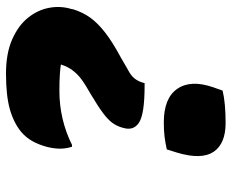

<svg xmlns="http://www.w3.org/2000/svg" viewBox="-86 -516 772 640"><g transform="rotate(90 300.0 -196.0)"><path d="M282 -552Q323 -562 390 -562Q459 -562 486 -522Q513 -482 489 -401L478 -366Q456 -361 435.5 -358.5Q415 -356 388 -356Q307 -356 276 -401Q245 -446 271 -521ZM225 170Q158 170 111.5 149.5Q65 129 39 96.5Q13 64 6 26Q-1 -12 10 -48L11 -54Q21 -86 39 -111Q57 -136 88.5 -160.5Q120 -185 172 -213L210 -235Q232 -246 242 -259Q252 -272 256 -288L257 -292H266Q360 -292 388.5 -273.5Q417 -255 406 -220L405 -216Q400 -199 389.5 -184.5Q379 -170 357 -153.5Q335 -137 293 -112L266 -96Q240 -80 226.5 -66Q213 -52 205 -37Q201 -30 199 -24Q197 -18 195 -13Q206 -11 228 -9.5Q250 -8 283 -8Q378 -8 463 -50H469Q475 -33 475.5 -13Q476 7 470 32Q463 59 451 81Q439 103 419 120Q388 145 343 157.5Q298 170 225 170Z"/></g></svg>

Font: Recursive Mn Csl St Blk
Style: Italic
Weight: 900
Italic angle: -15°
Monospace: yes
Version: Version 1.079;hotconv 1.0.112;makeotfexe 2.5.65598; ttfautoh